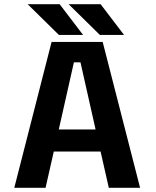

<svg xmlns="http://www.w3.org/2000/svg" viewBox="-20 -901 750 921"><path d="M502 0 462.5 -174H238L198.5 0H48.5L227.5 -700H472.5L652 0ZM334.5 -602 262 -280H438.5L366 -602ZM575 -733.5H459L309 -881H462.5ZM378.5 -733.5H262.5L112.5 -881H266Z"/></svg>

Font: League Mono SemiBold
Style: Regular
Weight: 600
Width: 6
Designer: Tyler Finck
Foundry: The League of Moveable Type / Tyler Finck
Version: Version 2.300;RELEASE